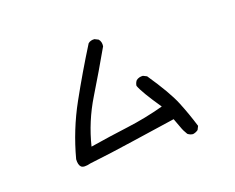

<svg xmlns="http://www.w3.org/2000/svg" viewBox="-104 -833 1207 988"><g transform="rotate(-20 500.0 -338.5)"><path d="M798.8 -21.5Q783.2 -23.4 771.5 -33.2Q757.8 -54.7 749.5 -79.1Q741.2 -103.5 731.4 -127.9Q610.4 -110.4 490.2 -92.3Q370.1 -74.2 251 -60.5Q211.9 -50.8 199.7 -63Q187.5 -75.2 189.5 -105.5Q228.5 -252.9 301.3 -384.8Q374 -516.6 454.1 -644.5Q467.8 -656.2 489.3 -654.3L508.8 -644.5Q522.5 -628.9 518.6 -604.5Q454.1 -491.2 385.7 -378.9Q317.4 -266.6 286.1 -139.6Q395.5 -157.2 495.1 -169.9Q594.7 -182.6 696.3 -210Q624 -315.4 610.4 -354.5Q612.3 -370.1 622.1 -381.8Q637.7 -393.6 659.2 -391.6L678.7 -381.8Q759.8 -262.7 788.1 -193.4Q816.4 -124 837.9 -52.7L828.1 -33.2Q814.5 -23.4 798.8 -21.5Z"/></g></svg>

Font: NaikaiFont
Style: Regular
Weight: 400
Version: Version 1.67